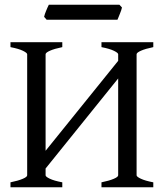

<svg xmlns="http://www.w3.org/2000/svg" viewBox="-20 -794 704 814"><path d="M24.4 0V-21Q57.6 -27.8 76.4 -35.9Q95.2 -43.9 95.2 -50.8V-564Q95.2 -569.8 77.4 -578.6Q59.6 -587.4 24.4 -594.2V-615.2H244.1V-594.2Q210.9 -587.4 192.1 -579.1Q173.3 -570.8 173.3 -564V-154.8L481 -536.1V-564Q481 -569.8 463.1 -578.6Q445.3 -587.4 410.2 -594.2V-615.2H629.9V-594.2Q596.7 -587.4 577.9 -579.1Q559.1 -570.8 559.1 -564V-50.8Q559.1 -44.9 576.9 -36.4Q594.7 -27.8 629.9 -21V0H410.2V-21Q443.4 -27.8 462.2 -35.9Q481 -43.9 481 -50.8V-461.4L173.3 -79.6V-50.8Q173.3 -44.9 190.9 -36.4Q208.5 -27.8 244.1 -21V0ZM497.1 -762.2Q496.1 -756.8 493.7 -749.8Q491.2 -742.7 488.3 -735.6Q485.4 -728.5 482.7 -721.7Q480 -714.8 478 -710.4H177.7L167 -722.7Q168 -728 170.4 -734.9Q172.9 -741.7 175.8 -748.8Q178.7 -755.9 181.6 -762.5Q184.6 -769 187 -773.9H486.3Z"/></svg>

Font: Gentium Unicode
Style: Regular
Weight: 400
Version: Version 1.009